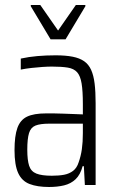

<svg xmlns="http://www.w3.org/2000/svg" viewBox="-20 -739 468 767"><path d="M176 8Q129 8 98 -4Q67 -16 52.5 -48Q38 -80 38 -139Q38 -196 49.5 -228Q61 -260 88 -273Q115 -286 164 -286Q176 -286 194 -286Q212 -286 232.5 -285Q253 -284 273 -283.5Q293 -283 311 -282V-323Q311 -375 306 -405.5Q301 -436 288 -450.5Q275 -465 250.5 -469Q226 -473 187 -473Q171 -473 149 -471.5Q127 -470 105 -467.5Q83 -465 63 -461V-505Q95 -512 129.5 -515Q164 -518 202 -518Q242 -518 270 -512.5Q298 -507 316 -494.5Q334 -482 344 -460Q354 -438 358 -405Q362 -372 362 -327V0H319L315 -75H310Q301 -41 282 -23Q263 -5 236 1.5Q209 8 176 8ZM187 -37Q216 -37 236.5 -41Q257 -45 272 -56.5Q287 -68 294 -90Q303 -115 307 -143Q311 -171 311 -207V-245H177Q141 -245 122 -237.5Q103 -230 96 -207.5Q89 -185 89 -141Q89 -99 96.5 -76.5Q104 -54 125.5 -45.5Q147 -37 187 -37ZM182 -582 103 -714V-719H141L212 -617L283 -719H321V-714L242 -582Z"/></svg>

Font: Saira Condensed Light
Style: Regular
Weight: 300
Width: 3
Designer: Hector Gatti with collaboration of the Omnibus-Type team
Foundry: Omnibus-Type
Version: Version 1.101